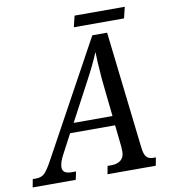

<svg xmlns="http://www.w3.org/2000/svg" viewBox="-140 -906 870 983"><g transform="rotate(-10 295.0 -414.5)"><path d="M598 -42 590 0H339L347 -42H368Q398 -42 416 -57Q434 -72 434 -100L433 -127L421 -240H187L131 -134Q113 -99 113 -76Q113 -58 125 -50Q137 -42 162 -42H183L174 0H-50L-42 -42H-24Q2 -42 18.5 -57Q35 -72 61 -120L386 -714H463L533 -107Q537 -70 548.5 -56Q560 -42 586 -42ZM416 -289 397 -468 395 -488Q387 -590 387 -627Q360 -562 314 -477L214 -289ZM314 -829H575L561 -771H300Z"/></g></svg>

Font: Noto Serif Narrow
Style: Italic
Weight: 400
Width: 4
Italic angle: -12°
Designer: Monotype Design Team
Foundry: Monotype Imaging Inc.
Version: Version 1.001